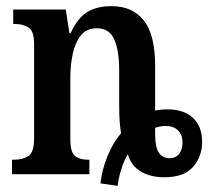

<svg xmlns="http://www.w3.org/2000/svg" viewBox="-20 -567 678 625"><path d="M307 30Q312 -15 330 -59Q348 -103 374 -133Q368 -171 368 -217V-338Q368 -402 352 -438.5Q336 -475 295 -475Q262 -475 243.5 -452Q225 -429 217 -392.5Q209 -356 209 -315V-114Q209 -71 224.5 -59Q240 -47 267 -47H271V0H19V-47H24Q54 -47 72.5 -59Q91 -71 91 -117V-423Q91 -466 73 -477.5Q55 -489 27 -489H23V-536H194L206 -459H210Q232 -508 263.5 -527.5Q295 -547 343 -547Q411 -547 448 -500.5Q485 -454 485 -353V-207Q504 -211 525 -211Q578 -211 608 -183.5Q638 -156 638 -104Q638 -59 609 -24.5Q580 10 515 10Q470 10 438.5 -8.5Q407 -27 396 -65Q385 -47 375.5 -18Q366 11 363 38ZM532 -52Q552 -52 563 -66Q574 -80 574 -104Q574 -128 559.5 -142.5Q545 -157 519 -157Q508 -157 499.5 -155Q491 -153 485 -151V-132Q485 -87 497.5 -69.5Q510 -52 532 -52Z"/></svg>

Font: Noto Serif Condensed SemiBold
Style: Regular
Weight: 600
Width: 3
Designer: Monotype Design Team
Foundry: Monotype Imaging Inc.
Version: Version 2.013